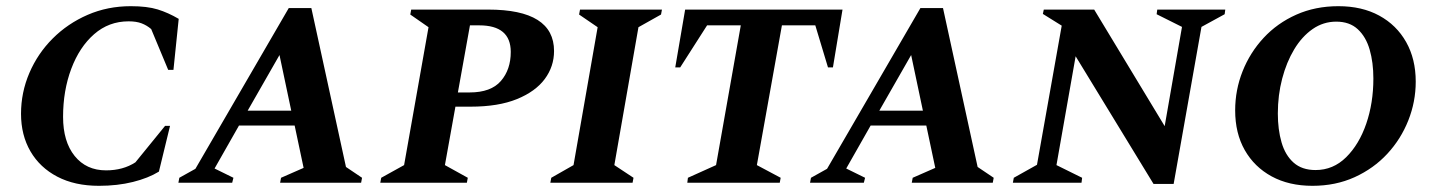

<svg xmlns="http://www.w3.org/2000/svg" viewBox="-20 -591 4647 621"><path d="M300 10Q222 10 165.5 -19.5Q109 -49 78.5 -101.5Q48 -154 48 -223Q48 -292 75 -355Q102 -418 150.5 -466.5Q199 -515 263.5 -543Q328 -571 403 -571Q456 -571 490 -560.5Q524 -550 558 -530L541 -365H524L469 -497Q455 -509 438 -515.5Q421 -522 396 -522Q332 -522 284.5 -480.5Q237 -439 210.5 -368.5Q184 -298 184 -213Q184 -133 221.5 -86.5Q259 -40 323 -40Q378 -40 418 -66L514 -184H530L494 -36Q460 -15 410 -2.5Q360 10 300 10Z M557 0 560 -16 612 -45 914 -565H987L1099 -51L1151 -16L1148 0H886L889 -16L962 -48L933 -185H753L674 -46L735 -16L731 0ZM781 -233H922L884 -413Z M1210 0 1213 -16 1287 -57 1366 -503 1307 -544 1310 -560H1559Q1772 -560 1772 -426Q1772 -376 1742 -335.5Q1712 -295 1652 -270.5Q1592 -246 1502 -246H1453L1419 -57L1493 -16L1490 0ZM1500 -509 1461 -292H1499Q1568 -292 1600 -329Q1632 -366 1632 -423Q1632 -509 1530 -509Z M1760 0 1763 -16 1835 -57 1913 -503 1853 -544 1856 -560H2121L2118 -544L2045 -503L1967 -57L2029 -16L2026 0Z M2203 0 2205 -16 2296 -57 2376 -509H2267L2180 -373H2164L2196 -560H2705L2674 -373H2658L2617 -509H2509L2428 -57L2505 -16L2502 0Z M2600 0 2603 -16 2655 -45 2957 -565H3030L3142 -51L3194 -16L3191 0H2929L2932 -16L3005 -48L2976 -185H2796L2717 -46L2778 -16L2774 0ZM2824 -233H2965L2927 -413Z M3256 0 3259 -16 3334 -58 3414 -508 3353 -546 3356 -560H3519L3747 -183L3803 -504L3721 -545L3723 -560H3943L3941 -545L3866 -504L3776 4H3711L3459 -409L3397 -57L3480 -16L3478 0Z M4225 10Q4149 10 4093 -20.5Q4037 -51 4006 -105.5Q3975 -160 3975 -234Q3975 -300 3999 -360.5Q4023 -421 4067 -468.5Q4111 -516 4172.5 -543.5Q4234 -571 4309 -571Q4385 -571 4441 -540.5Q4497 -510 4528 -455Q4559 -400 4559 -327Q4559 -262 4535 -201.5Q4511 -141 4467 -93.5Q4423 -46 4361.5 -18Q4300 10 4225 10ZM4235 -41Q4292 -41 4334 -82.5Q4376 -124 4399 -191Q4422 -258 4422 -337Q4422 -389 4410 -430.5Q4398 -472 4371.5 -496.5Q4345 -521 4302 -521Q4260 -521 4225.5 -497Q4191 -473 4166 -431.5Q4141 -390 4127 -336.5Q4113 -283 4113 -224Q4113 -172 4125 -130.5Q4137 -89 4164 -65Q4191 -41 4235 -41Z"/></svg>

Font: Spectral SC
Style: Bold Italic
Weight: 700
Italic angle: -10°
Designer: Jean-Baptiste Levee
Foundry: Production Type
Version: Version 2.001